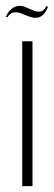

<svg xmlns="http://www.w3.org/2000/svg" viewBox="-26 -636 184 656"><path d="M0 -577 -6 -579Q11 -616 42 -616Q53 -616 65 -610L86 -601Q96 -596 108 -596Q123 -596 132 -615L138 -613Q124 -575 95 -575Q84 -575 67 -582L54 -587Q41 -594 27 -594Q8 -594 0 -577ZM50 -495H85V0H50Z"/></svg>

Font: Moniqa ExtLt Narrow Display
Style: Regular
Weight: 200
Width: 4
Designer: Rajesh Rajput
Foundry: Rajesh Rajput
Version: Version 1.000